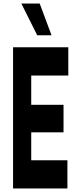

<svg xmlns="http://www.w3.org/2000/svg" viewBox="-20 -1068 440 1088"><path d="M362 0V-160H157V-318H340V-474H157V-640H367V-800H54V0ZM205 -1048H101L191 -868H272Z"/></svg>

Font: Yard Headline
Style: Regular
Weight: 400
Monospace: yes
Designer: Roman Shamin
Foundry: Evil Martians
Version: Version 1.000